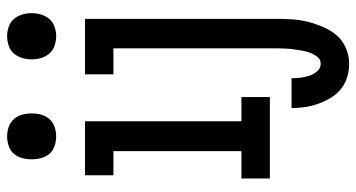

<svg xmlns="http://www.w3.org/2000/svg" viewBox="-251 -528 1002 540"><g transform="rotate(-90 250.0 -258.0)"><path d="M136 -601Q123 -601 109.5 -605.5Q96 -610 87.5 -620Q79 -630 75.5 -643Q72 -656 72 -670Q72 -684 75.5 -697Q79 -710 87.5 -720Q96 -730 109.5 -734.5Q123 -739 136 -739Q150 -739 163 -734.5Q176 -730 185 -720Q194 -710 197.5 -697Q201 -684 201 -670Q201 -656 197.5 -643Q194 -630 185 -620Q176 -610 163 -605.5Q150 -601 136 -601ZM247 0H18V-80H95V-440H27V-520H179V-80H247ZM418 -601Q405 -601 391.5 -605.5Q378 -610 369.5 -620Q361 -630 357 -643Q353 -656 353 -670Q353 -684 357 -697Q361 -710 369.5 -720Q378 -730 391.5 -734.5Q405 -739 418 -739Q431 -739 444.5 -734.5Q458 -730 466.5 -720Q475 -710 479 -697Q483 -684 483 -670Q483 -656 479 -643Q475 -630 466.5 -620Q458 -610 444.5 -605.5Q431 -601 418 -601ZM341 223Q322 223 303.5 217.5Q285 212 270 200Q255 188 245 171.5Q235 155 228.5 137Q222 119 219 100Q216 81 216 61H300Q300 74 301.5 86.5Q303 99 307 111Q311 123 319.5 133Q328 143 341 143Q353 143 360.5 133Q368 123 372 112Q376 101 378 89Q380 77 381.5 65.5Q383 54 383.5 42Q384 30 384 19V-440H311V-520H467V19Q467 41 465.5 63.5Q464 86 458.5 107.5Q453 129 444 150Q435 171 420.5 188Q406 205 384.5 214Q363 223 341 223Z"/></g></svg>

Font: Iosevka Fixed Medium
Style: Regular
Weight: 500
Monospace: yes
Designer: Belleve Invis
Foundry: Belleve Invis
Version: Version 32.3.0